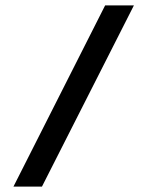

<svg xmlns="http://www.w3.org/2000/svg" viewBox="-20 -650 548 714"><path d="M30 44 371 -630H478L136 44Z"/></svg>

Font: Alumni Sans Thin Black
Style: Regular
Weight: 900
Version: Version 1.018